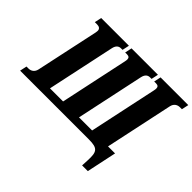

<svg xmlns="http://www.w3.org/2000/svg" viewBox="-224 -995 1450 1450"><g transform="rotate(45 501.0 -269.5)"><path d="M797 175H858L909 -65H834L950 -609C957 -642 981 -658 1009 -658H1030L1042 -714H746L734 -658H754C774 -658 783 -649 783 -632C783 -626 782 -618 780 -609L664 -65H524L640 -609C647 -642 664 -658 690 -658H706L718 -714H436L424 -658H444C464 -658 473 -649 473 -632C473 -626 472 -618 470 -609L354 -65H214L330 -609C337 -642 354 -658 380 -658H396L408 -714H112L100 -658H125C147 -658 162 -648 162 -627C162 -622 161 -615 160 -609L52 -105C45 -72 21 -56 -7 -56H-28L-40 0H696C790 0 804 25 800 115Z"/></g></svg>

Font: Noto Serif ExtraCondensed Black
Style: Italic
Weight: 900
Width: 2
Italic angle: -12°
Designer: Monotype Design Team
Foundry: Monotype Imaging Inc.
Version: Version 2.014